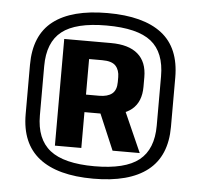

<svg xmlns="http://www.w3.org/2000/svg" viewBox="-49 -906 788 753"><g transform="rotate(5 345.0 -530.0)"><path d="M345 -204Q204 -204 131.5 -261Q59 -318 59 -433V-627Q59 -744 131.5 -800Q204 -856 345 -856Q486 -856 558.5 -800Q631 -744 631 -627V-433Q631 -318 558.5 -261Q486 -204 345 -204ZM343 -480H447L518 -320H411ZM345 -253Q466 -253 520.5 -296.5Q575 -340 575 -433V-627Q575 -721 521 -764Q467 -807 345 -807Q224 -807 169.5 -764Q115 -721 115 -627V-433Q115 -340 170 -296.5Q225 -253 345 -253ZM184 -740H368Q438 -740 474 -709Q510 -678 510 -618V-580Q510 -521 474 -491Q438 -461 368 -461H283V-530H340Q373 -530 390.5 -544Q408 -558 408 -590V-609Q408 -637 393 -653.5Q378 -670 340 -670H265L288 -694V-320H184Z"/></g></svg>

Font: Pathway Extreme SemiCondensed ExtraBold
Style: Regular
Weight: 800
Width: 4
Version: Version 1.001;gftools[0.9.26]